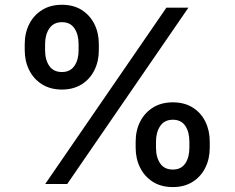

<svg xmlns="http://www.w3.org/2000/svg" viewBox="-20 -759 968 792"><path d="M235.4 -389.6Q188 -389.6 153.6 -411.1Q119.1 -432.6 100.6 -469.5Q82 -506.3 82 -551.8V-577.1Q82 -623 100.6 -659.7Q119.1 -696.3 153.6 -717.8Q188 -739.3 235.4 -739.3Q283.2 -739.3 317.1 -717.8Q351.1 -696.3 369.4 -659.7Q387.7 -623 387.7 -577.1V-551.8Q387.7 -506.3 369.4 -469.5Q351.1 -432.6 316.9 -411.1Q282.7 -389.6 235.4 -389.6ZM235.4 -461.9Q269.5 -461.9 286.9 -487.1Q304.2 -512.2 304.2 -551.8V-577.1Q304.2 -616.7 287.1 -642.1Q270 -667.5 235.4 -667.5Q201.2 -667.5 183.6 -641.8Q166 -616.2 166 -577.1V-551.8Q166 -512.2 183.3 -487.1Q200.7 -461.9 235.4 -461.9ZM692.9 12.7Q645 12.7 610.8 -8.8Q576.7 -30.3 558.1 -67.1Q539.6 -104 539.6 -149.4V-174.8Q539.6 -220.7 558.1 -257.3Q576.7 -293.9 611.1 -315.4Q645.5 -336.9 692.9 -336.9Q740.7 -336.9 774.9 -315.4Q809.1 -293.9 827.1 -257.3Q845.2 -220.7 845.2 -174.8V-149.4Q845.2 -104 826.9 -67.1Q808.6 -30.3 774.4 -8.8Q740.2 12.7 692.9 12.7ZM692.9 -59.6Q727.1 -59.6 744.1 -84.7Q761.2 -109.9 761.2 -149.4V-174.8Q761.2 -214.4 744.4 -239.7Q727.5 -265.1 692.9 -265.1Q658.7 -265.1 641.1 -239.5Q623.5 -213.9 623.5 -174.8V-149.4Q623.5 -109.9 640.9 -84.7Q658.2 -59.6 692.9 -59.6ZM166.5 0 666.5 -727.5H757.3L257.3 0Z"/></svg>

Font: Inter 24pt Medium
Style: Regular
Weight: 500
Designer: Rasmus Andersson
Foundry: rsms
Version: Version 4.001;git-66647c0bb